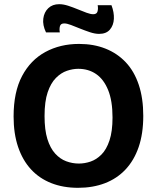

<svg xmlns="http://www.w3.org/2000/svg" viewBox="-20 -884 750 918"><path d="M353 14Q282 14 225 -8.5Q168 -31 128 -74.5Q88 -118 66.5 -181.5Q45 -245 45 -327Q45 -444 85.5 -520.5Q126 -597 197 -635.5Q268 -674 358 -674Q428 -674 484.5 -651.5Q541 -629 581.5 -586Q622 -543 643.5 -478.5Q665 -414 665 -330Q665 -245 643 -181Q621 -117 580 -73.5Q539 -30 481.5 -8Q424 14 353 14ZM357 -102Q385 -102 413 -111.5Q441 -121 465 -145Q489 -169 503.5 -212.5Q518 -256 518 -322Q518 -402 497 -453.5Q476 -505 439.5 -530Q403 -555 354 -555Q328 -555 300 -545.5Q272 -536 247.5 -511.5Q223 -487 208 -443Q193 -399 193 -329Q193 -263 206.5 -219.5Q220 -176 243.5 -150Q267 -124 296.5 -113Q326 -102 357 -102ZM454 -722Q434 -722 410 -730Q386 -738 362.5 -747.5Q339 -757 319.5 -764.5Q300 -772 287 -772Q270 -772 266.5 -758.5Q263 -745 266 -729H200Q183 -764 187 -795Q191 -826 211 -845Q231 -864 263 -864Q283 -864 306 -856.5Q329 -849 352 -839.5Q375 -830 394 -823Q413 -816 426 -816Q443 -816 446.5 -830Q450 -844 447 -859H513Q526 -825 524.5 -794Q523 -763 505.5 -742.5Q488 -722 454 -722Z"/></svg>

Font: Bricolage Grotesque 18pt
Style: Bold
Weight: 700
Designer: Mathieu Triay
Foundry: Atelier Triay
Version: Version 1.000;gftools[0.9.30]